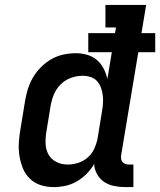

<svg xmlns="http://www.w3.org/2000/svg" viewBox="-20 -755 653 783"><path d="M198 8Q170 8 144.5 -0.5Q119 -9 100.5 -27.5Q82 -46 72.5 -70.5Q63 -95 59 -121.5Q55 -148 57 -176Q59 -204 64 -232L82 -342Q86 -367 93.5 -391.5Q101 -416 114.5 -439Q128 -462 147.5 -481.5Q167 -501 190 -514Q213 -527 238.5 -532.5Q264 -538 289 -538Q313 -538 335.5 -531.5Q358 -525 375 -510.5Q392 -496 402.5 -475.5Q413 -455 418 -433L436 -542H340V-620H449L453 -643H410V-735H576L557 -620H613V-542H544L474 -122Q473 -114 474 -107Q475 -100 479.5 -94.5Q484 -89 491 -86.5Q498 -84 506 -84H524V8H491Q468 8 445.5 3.5Q423 -1 405 -13Q387 -25 376 -44.5Q365 -64 364 -86Q351 -64 332.5 -45.5Q314 -27 292 -14.5Q270 -2 246 3Q222 8 198 8ZM256 -84Q278 -84 299.5 -91Q321 -98 338 -113Q355 -128 364.5 -149Q374 -170 378 -191L396 -301Q399 -318 400 -334.5Q401 -351 399 -367Q397 -383 391.5 -398Q386 -413 375.5 -424.5Q365 -436 349.5 -441Q334 -446 317 -446Q302 -446 286 -442.5Q270 -439 255.5 -431.5Q241 -424 229 -412.5Q217 -401 208.5 -387Q200 -373 195 -357.5Q190 -342 187 -327L169 -217Q165 -193 166 -168.5Q167 -144 178 -124.5Q189 -105 210 -94.5Q231 -84 256 -84Q256 -84 256 -84Q256 -84 256 -84Z"/></svg>

Font: Iosevka Curly Slab SmBdEx
Style: Italic
Weight: 600
Width: 7
Italic angle: -9°
Monospace: yes
Designer: Belleve Invis
Foundry: Belleve Invis
Version: Version 11.1.0; ttfautohint (v1.8.3)